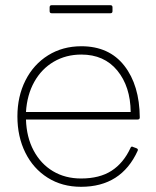

<svg xmlns="http://www.w3.org/2000/svg" viewBox="-20 -695 599 739"><path d="M510 -115Q447 24 292 24Q219 24 163.5 -11Q108 -46 77.5 -107.5Q47 -169 47 -247Q47 -324 78 -385.5Q109 -447 165 -482Q221 -517 293 -517Q400 -517 458.5 -442Q517 -367 518 -243Q518 -235 510 -235H80Q82 -167 109.5 -115.5Q137 -64 184 -36Q231 -8 292 -8Q363 -8 409 -37.5Q455 -67 482 -125Q485 -134 493 -129L504 -125Q513 -122 510 -115ZM413 -667V-652Q413 -644 405 -644H179Q171 -644 171 -652V-667Q171 -675 179 -675H405Q413 -675 413 -667ZM293 -485Q234 -485 187 -457.5Q140 -430 112 -380Q84 -330 80 -264H483Q482 -362 431.5 -423.5Q381 -485 293 -485Z"/></svg>

Font: LINE Seed JP_TTF Thin
Style: Regular
Weight: 250
Designer: LY Corporation & Fontrix & Fontworks
Version: Version 1.008